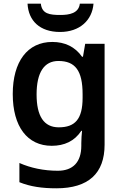

<svg xmlns="http://www.w3.org/2000/svg" viewBox="-20 -845 666 1039"><path d="M486 -825H412C406 -773 355 -764 307 -764C248 -764 207 -770 201 -825H129C134 -732 196 -672 305 -672C411 -672 479 -735 486 -825ZM263 -618C129 -618 49 -512 49 -336C49 -160 128 -56 260 -56C328 -56 383 -81 420 -137H424C422 -121 420 -90 420 -70V-56C420 32 375 79 293 79C217 79 146 64 85 37V141C144 165 208 174 285 174C459 174 546 93 546 -62V-608H441L429 -538H424C386 -592 331 -618 263 -618ZM296 -515C387 -515 427 -463 427 -335V-316C427 -200 386 -156 298 -156C217 -156 178 -217 178 -334C178 -453 219 -515 296 -515Z"/></svg>

Font: Noto Sans Malayalam UI SemiBold
Style: Regular
Weight: 600
Designer: Jelle Bosma - Monotype Design Team
Foundry: Monotype Imaging Inc.
Version: Version 2.104